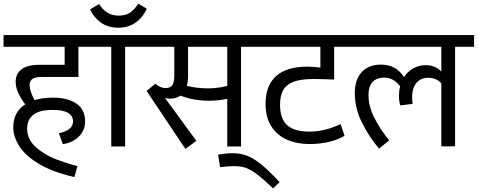

<svg xmlns="http://www.w3.org/2000/svg" viewBox="-27 -810 2643 1062"><path d="M136.7 -339.8Q136.7 -307.1 164.1 -255.9Q208.5 -270 264.6 -270Q348.1 -270 396 -236.8Q443.8 -203.6 443.8 -138.2Q443.8 -105 428 -78.4Q412.1 -51.8 384 -34.7Q356 -17.6 320.3 -12.7L298.8 -72.8Q334 -80.1 355.5 -96.2Q377 -112.3 377 -138.7Q377 -169.9 348.9 -186Q320.8 -202.1 265.6 -202.1Q191.4 -202.1 157.2 -175Q123 -147.9 123 -97.2Q124 -37.6 171.6 4.2Q219.2 45.9 277.1 68.6Q335 91.3 401.4 108.9L384.3 169.4Q265.1 142.1 189.7 97.2Q114.3 52.2 80.3 -0.5Q46.4 -53.2 46.4 -106.4Q46.4 -190.4 112.8 -232.9Q85.9 -268.6 72.8 -298.8Q59.6 -329.1 59.6 -358.4Q59.6 -402.3 92.8 -427Q126 -451.7 189.5 -451.7H330.6V-551.3H-7.3V-616.2H498V-551.3H406.7V-384.3H202.6Q167.5 -384.3 152.1 -373.3Q136.7 -362.3 136.7 -339.8Z M770 -551.3H665V0H588.4V-551.3H483.4V-616.2H770ZM629.9 -723.6Q669.4 -723.6 694.1 -741.5Q718.8 -759.3 737.8 -789.6L785.2 -761.7Q760.7 -710.4 721.2 -683.6Q681.6 -656.7 627.9 -656.7Q569.8 -656.7 530.5 -685.5Q491.2 -714.4 471.2 -757.8L521 -788.1Q539.1 -758.3 565.2 -741Q591.3 -723.6 629.9 -723.6Z M1411.6 -551.3H1306.2V0H1230V-263.7Q1185.1 -252.9 1129.9 -252.9Q1042.5 -252.9 970.7 -281.2Q947.3 -264.2 911.6 -264.2Q899.4 -264.2 885.3 -268.6L1059.1 -31.2L998.5 13.7L783.7 -307.1L832 -346.7Q847.2 -335 860.4 -328.9Q873.5 -322.8 888.2 -322.8Q915 -322.8 926 -338.9Q937 -355 937 -389.2V-551.3H755.4V-616.2H1411.6ZM1230 -551.3H1013.2V-390.1Q1013.2 -359.9 1006.3 -335.4Q1058.6 -321.3 1124.5 -321.3Q1179.7 -321.3 1230 -335Z M1519.5 197.3 1483.4 232.4Q1426.3 177.2 1390.4 151.1Q1354.5 125 1328.1 116.9Q1301.8 108.9 1266.1 108.9Q1231 108.9 1190.4 114.7L1179.2 45.4Q1204.1 41.5 1221.2 39.6Q1238.3 37.6 1258.3 37.6Q1301.3 37.6 1336.4 50Q1371.6 62.5 1414.6 96.7Q1457.5 130.9 1519.5 197.3Z M1522 -231Q1522 -152.8 1561.5 -117.4Q1601.1 -82 1684.1 -82Q1769 -82 1856.9 -123.5L1878.9 -59.1Q1843.3 -37.1 1791.5 -25.1Q1739.7 -13.2 1685.5 -13.2Q1615.7 -13.2 1560.5 -37.4Q1505.4 -61.5 1473.6 -111.6Q1441.9 -161.6 1441.9 -235.4Q1441.9 -336.9 1500.2 -389.2Q1558.6 -441.4 1673.8 -441.4Q1708 -441.4 1745.1 -436V-551.3H1397V-616.2H1907.7V-551.3H1821.3V-370.1Q1748 -373 1708.5 -373Q1641.1 -373 1600.6 -359.1Q1560.1 -345.2 1541 -314.2Q1522 -283.2 1522 -231Z M2595.2 -551.3H2490.2V-0.5H2414.1V-348.6Q2387.7 -379.9 2341.8 -379.9Q2300.3 -379.9 2276.4 -351.1Q2252.4 -322.3 2252.4 -272Q2252.4 -254.4 2255.4 -235.4L2187 -227.1Q2179.7 -251 2179.7 -280.3Q2179.7 -306.6 2186 -333.5Q2167.5 -356.9 2145.8 -368.9Q2124 -380.9 2096.7 -380.9Q2058.6 -380.9 2034.9 -357.7Q2011.2 -334.5 2011.2 -283.2Q2011.2 -223.6 2042 -161.4Q2072.8 -99.1 2125.5 -33.7L2069.8 12.2Q2016.1 -50.3 1975.8 -130.4Q1935.5 -210.4 1935.5 -294.9Q1935.5 -370.1 1973.9 -411.4Q2012.2 -452.6 2080.6 -452.6Q2121.1 -452.6 2152.3 -436.3Q2183.6 -419.9 2208 -383.8Q2228 -415 2259.5 -432.4Q2291 -449.7 2328.6 -449.7Q2353 -449.7 2375.5 -440.7Q2397.9 -431.6 2414.1 -414.1V-551.3H1893.1V-616.2H2595.2Z"/></svg>

Font: Varta
Style: Regular
Weight: 400
Designer: Joana Correia, Viktoriya Grabowska, Eben Sorkin
Foundry: Sorkin Type
Version: Version 1.002; ttfautohint (v1.3) -l 8 -r 24 -G 200 -x 12 -H